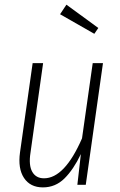

<svg xmlns="http://www.w3.org/2000/svg" viewBox="-20 -793 513 824"><path d="M265.1 -772.9 401.9 -672.9 384.8 -647.9 237.8 -731.9ZM164.1 11.2Q109.9 11.2 83 -29.3Q56.2 -69.8 65.9 -139.2L120.1 -522H165L110.8 -137.2Q102.5 -83.5 118.4 -55.7Q134.3 -27.8 168.9 -27.8Q257.3 -27.8 332 -199.2L377.9 -522H421.9L348.1 0H312L327.1 -131.8Q295.4 -65.4 256.6 -27.1Q217.8 11.2 164.1 11.2Z"/></svg>

Font: Fira Sans Compressed ExtraLight
Style: Italic
Weight: 250
Width: 3
Italic angle: -8°
Designer: Carrois Corporate & Edenspiekermann AG
Foundry: Carrois Corporate GbR & Edenspiekermann AG
Version: Version 4.203;PS 004.203;hotconv 1.0.88;makeotf.lib2.5.64775